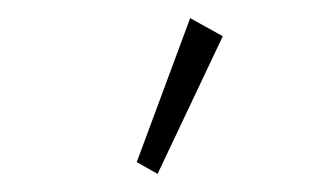

<svg xmlns="http://www.w3.org/2000/svg" viewBox="-20 -715 353 212"><path d="M154 -523 131 -536 190 -695 226 -675Z"/></svg>

Font: Inconsolata ExtraCondensed Light
Style: Regular
Weight: 300
Width: 2
Monospace: yes
Designer: Raph Levien, Cyreal, Brenton Simpson
Foundry: Raph Levien, Cyreal, Google
Version: Version 3.100; ttfautohint (v1.8.4.7-5d5b)